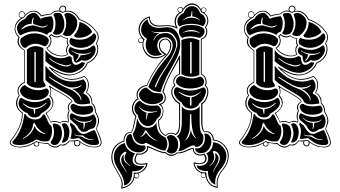

<svg xmlns="http://www.w3.org/2000/svg" viewBox="-20 -858 1999 1128"><path d="M349 -788Q355 -788 359.5 -792.5Q364 -797 364 -803.5Q364 -810 359.5 -815Q355 -820 348.5 -820Q342 -820 337.5 -815Q333 -810 333 -803Q333 -798 336 -794Q343 -791 348 -788ZM248 -70Q248 -71 246 -73Q230 -78 209 -98Q196 -110 189 -125Q187 -132 182 -136Q176 -136 174 -125Q170 -97 155 -80Q133 -54 114 -46Q114 -46 114 -43H117Q144 -56 161 -76Q178 -97 182 -117Q182 -117 184 -115Q188 -104 202 -90Q220 -75 245 -70Q245 -70 248 -70ZM252 -250Q254 -254 253 -254Q253 -255 250 -254Q235 -241 220 -233Q202 -225 183 -225Q149 -225 118 -250Q115 -251 114 -250Q115 -248 115 -247Q133 -231 145 -225Q157 -220 176 -216L182 -189Q185 -189 186 -190L187 -216Q207 -219 224 -228Q240 -238 252 -250ZM532 -38Q492 -38 470 -60Q465 -63 458 -63Q456 -63 450 -62.5Q444 -62 441 -62Q430 -62 420 -67Q418 -66 418 -66Q418 -66 419 -64Q431 -58 444 -57.5Q457 -57 465 -53Q486 -37 518 -35Q525 -35 532 -38ZM401 -262Q395 -273 374 -287Q353 -301 322 -318Q291 -335 276 -345Q281 -334 281 -320Q280 -305 276 -296Q294 -277 294 -254Q292 -217 253 -193Q271 -163 278 -143Q291 -147 299 -147Q316 -147 334 -138Q343 -148 361 -148Q371 -148 379 -143Q381 -147 382 -149Q376 -160 376 -174Q376 -193 384 -207Q378 -215 378 -226Q378 -248 401 -262ZM479 -136Q509 -139 519 -151Q525 -154 522 -156Q522 -157 520.5 -156Q519 -155 518 -154Q507 -143 474 -143Q438 -143 416 -164Q413 -167 411 -166Q411 -164 414 -162Q440 -136 470 -136Q471 -130 471 -123Q471 -118 470.5 -112Q470 -106 470 -105Q470 -101 470 -99Q472 -99 474 -105Q478 -113 478 -125Q478 -126 479 -130Q480 -134 479 -136ZM190 -378V-550Q190 -552 188 -553Q186 -554 184 -554Q182 -554 182 -552V-379Q182 -378 184 -377Q186 -376 188 -376.5Q190 -377 190 -378ZM458 -272Q458 -288 442 -308Q429 -324 403 -336Q437 -336 458 -354Q458 -355 458 -357Q458 -358 454 -357Q452 -354 434 -347Q428 -346 405 -344Q395 -344 383 -347Q359 -353 326 -373Q281 -399 272 -407Q271 -409 268 -407Q268 -405 269 -403Q289 -387 322.5 -367Q356 -347 380 -338Q408 -329 430 -309Q453 -287 454 -271Q456 -269 457 -269Q458 -269 458 -272ZM398 -480Q397 -482 395 -480.5Q393 -479 387 -477Q381 -475 377 -475Q377 -475 373.5 -474.5Q370 -474 366.5 -474Q363 -474 360 -475Q326 -483 312 -490Q290 -502 272 -516Q271 -516 269.5 -517.5Q268 -519 267 -518Q267 -516 269 -514Q283 -501 306 -488Q346 -467 370 -467Q381 -467 393 -474Q393 -474 395.5 -476.5Q398 -479 398 -480ZM174 -709Q179 -709 200 -702.5Q221 -696 228 -696Q249 -696 260 -711Q261 -712 260 -714H259L258 -712Q257 -710 254.5 -709Q252 -708 248.5 -706.5Q245 -705 242 -704Q236 -701 222 -703Q218 -703 199.5 -709.5Q181 -716 176 -717Q174 -728 174 -732Q174 -739 178 -752Q178 -755 176 -755Q175 -755 174 -753Q166 -742 166 -718Q129 -718 107 -689Q105 -687 105 -686Q105 -686 106 -684Q141 -708 174 -709ZM378 -592Q372 -603 372 -614Q372 -624 375 -630Q354 -632 338 -646Q328 -638 314 -638Q295 -639 282 -651Q278 -646 274 -645Q282 -633 282 -619Q282 -590 258 -575Q270 -557 295 -544Q320 -531 344 -531Q361 -531 375 -540Q368 -550 368 -563Q368 -580 378 -592ZM96 -6Q53 -6 53 -22Q53 -28 58 -31Q110 -86 123 -187Q123 -188 128 -188Q132 -188 132 -184Q138 -172 153.5 -164Q169 -156 186 -156Q217 -156 230 -180Q231 -186 239 -186Q242 -186 243 -184Q250 -172 257.5 -154Q265 -136 271 -127Q272 -126 276 -123Q277 -122 279 -120Q281 -120 281 -119Q285 -105 286 -90Q286 -55 267 -31Q265 -29 262 -29Q256 -27 243 -27Q221 -27 203 -36Q194 -41 186 -35Q172 -24 146.5 -15Q121 -6 96 -6ZM294 -132H297Q309 -132 321 -126Q333 -120 337 -111Q344 -93 344 -73Q344 -44 325 -18Q315 -6 301 -6Q295 -6 286.5 -10Q278 -14 278 -20Q278 -23 278 -25Q297 -47 297 -83Q297 -103 290 -122Q288 -132 294 -132ZM139 -194Q119 -201 104 -217Q89 -233 89 -253Q89 -259 94 -271Q99 -283 106 -283Q109 -282 111 -280Q146 -258 185 -258Q226 -258 259 -281Q260 -283 264 -282.5Q268 -282 270 -280Q278 -266 278 -254Q278 -240 266 -225Q251 -208 224 -192Q221 -190 218 -185Q209 -168 184 -168Q155 -168 143 -190Q143 -191 141.5 -192.5Q140 -194 139 -194ZM377 -36Q374 -31 365 -25.5Q356 -20 350 -20Q340 -20 346 -30Q357 -53 357 -74Q357 -96 346 -120Q342 -126 346 -130Q350 -134 358 -134Q368 -133 374 -125Q388 -107 388 -82Q388 -60 377 -36ZM248 -338Q250 -338 252 -338Q259 -338 263 -332Q267 -326 267 -319Q267 -300 246 -285Q224 -270 190 -270Q142 -270 115 -293Q98 -309 98 -325Q98 -343 122 -357Q125 -360 129 -356Q164 -328 205 -328Q227 -328 248 -338ZM471 -71Q481 -71 503 -81.5Q525 -92 531 -93Q536 -93 538 -90Q551 -67 561 -26Q562 -25 562 -21Q562 -6 538 -6Q529 -6 521.5 -6.5Q514 -7 509 -8Q504 -9 497 -12Q490 -15 487.5 -16Q485 -17 477 -22Q469 -27 468 -28Q467 -29 457.5 -36Q448 -43 447 -44Q443 -48 435 -46Q414 -42 410 -42Q406 -42 397 -43Q394 -43 394 -45Q401 -69 401 -86Q401 -107 392 -122Q391 -125 391 -127Q391 -129 392 -132.5Q393 -136 394 -138Q416 -121 418 -120Q419 -118 421 -114Q445 -71 471 -71ZM406 -260Q384 -249 384 -225Q385 -214 389 -207Q382 -193 382 -173Q382 -159 386 -149Q385 -148 384 -144Q383 -140 381.5 -138.5Q380 -137 378 -138Q371 -143 358 -143Q341 -143 334 -133Q318 -142 299 -142Q288 -142 277 -138Q270 -159 247 -194Q289 -217 289 -253Q288 -277 270 -294Q277 -304 277 -319.5Q277 -335 268 -351Q266 -353 268 -354Q270 -355 272 -354Q287 -342 321 -323.5Q355 -305 378 -289.5Q401 -274 406 -260ZM538 -115Q534 -105 520 -102Q506 -99 501 -95Q486 -83 474 -83Q451 -83 433 -119Q431 -123 420 -132Q416 -135 410 -141Q404 -147 401 -149Q390 -155 390 -173Q390 -179 393 -185.5Q396 -192 402 -192Q405 -191 407 -190Q440 -171 475 -171Q504 -172 526 -185Q531 -186 532 -185Q546 -167 546 -146Q546 -132 538 -115ZM248 -351Q231 -342 204 -342Q182 -342 163.5 -349Q145 -356 138 -370V-567Q161 -587 190 -587Q211 -587 235 -575V-382Q236 -378 242 -370Q248 -362 248 -355ZM528 -214Q528 -198 509 -191Q490 -184 466 -184Q421 -184 402 -209Q394 -221 394 -230Q394 -237 399 -242.5Q404 -248 411 -248Q415 -248 418 -246Q438 -233 473 -233Q489 -233 507 -237Q517 -238 519 -235Q528 -225 528 -214ZM509 -250Q478 -245 464 -245Q452 -245 440 -247Q436 -248 433 -249.5Q430 -251 426 -254Q422 -257 419 -258Q414 -278 386 -296Q358 -314 315.5 -338.5Q273 -363 247 -388V-472Q275 -434 316 -406.5Q357 -379 406 -379Q434 -379 466 -391Q467 -392 470 -391Q487 -377 487 -354Q487 -330 472 -316Q470 -313 470 -310.5Q470 -308 474 -306Q508 -290 509 -250ZM267 -619Q265 -600 250 -588Q245 -585 239 -587Q211 -601 188 -601Q159 -601 135 -580Q129 -574 119 -579Q111 -583 105 -594.5Q99 -606 99 -617Q99 -629 106 -635Q141 -662 180 -662Q213 -662 240 -649.5Q267 -637 267 -620ZM390 -430Q328 -430 247 -498V-564Q259 -546 283.5 -531Q308 -516 338 -516Q362 -516 388 -529L401 -521V-518Q401 -502 407 -489.5Q413 -477 426 -477Q440 -477 461 -493L480 -489Q469 -457 428 -439Q408 -430 390 -430ZM282 -763Q294 -748 294 -721Q294 -690 281 -671Q263 -668 257 -653Q220 -674 181 -674Q141 -674 102 -651Q93 -653 86.5 -666Q80 -679 80 -693Q80 -726 128 -748Q148 -782 182 -782Q190 -782 199.5 -772.5Q209 -763 216 -750Q217 -746 224 -750Q232 -754 242.5 -756.5Q253 -759 267.5 -761Q282 -763 282 -763ZM384 -590Q373 -578 373 -562Q373 -550 380 -539Q366 -527 342 -527Q316 -527 290 -541Q264 -555 252 -577Q263 -583 270 -595Q277 -607 277 -619.5Q277 -632 268 -643Q267 -645 269 -647Q272 -649 280 -657Q281 -658 284 -657Q296 -644 314 -644Q327 -644 338 -651Q353 -635 380 -633Q377 -624 377 -617Q377 -603 384 -594Q385 -592 384 -590ZM527 -590Q529 -591 531 -591Q536 -591 539 -583Q542 -575 542 -568Q542 -544 521.5 -522.5Q501 -501 478 -501Q467 -501 460 -505Q437 -490 427 -490Q412 -490 410 -530Q383 -540 383 -560Q383 -567 386 -574Q389 -581 394 -581Q396 -581 398 -580Q429 -565 458 -565Q496 -565 527 -590ZM358 -717Q358 -691 347 -672.5Q336 -654 313 -654Q293 -655 291 -664Q291 -665 293 -668Q306 -684 306 -720Q306 -750 294 -770Q295 -782 319 -782Q338 -782 342 -774Q358 -747 358 -717ZM539 -658Q545 -650 545 -641Q545 -628 531 -608Q499 -577 452 -577Q420 -577 396 -596Q388 -602 388 -613Q388 -626 397 -636Q415 -625 449 -625Q498 -625 526 -658Q533 -666 539 -658ZM378 -782Q397 -782 415.5 -765Q434 -748 434 -727Q434 -679 393 -649Q384 -647 377 -646Q369 -646 359.5 -649.5Q350 -653 350 -658Q351 -660 351 -661Q369 -688 369 -722Q369 -747 359 -768Q358 -774 359 -775Q368 -782 378 -782ZM521 -670Q510 -655 488 -645.5Q466 -636 445 -636Q430 -636 419 -641Q419 -648 414 -650Q444 -679 447 -729Q472 -723 493 -706.5Q514 -690 521 -670ZM378 -790Q361 -790 349 -782Q347 -783 341.5 -785Q336 -787 334 -789Q327 -791 320 -791Q296 -791 282 -774Q238 -768 222 -761Q202 -790 179 -790Q146 -790 122 -756Q72 -729 70 -690Q70 -662 95 -640Q90 -628 90 -615Q90 -586 127 -562V-373Q111 -366 99.5 -353Q88 -340 88 -323Q89 -309 96 -296Q81 -278 81 -254Q81 -218 114 -196Q113 -150 95.5 -111Q78 -72 45 -29Q43 -25 42 -22Q42 -15 48.5 -9.5Q55 -4 66.5 0Q78 4 92 4Q137 4 182 -22Q182 -22 193 -29Q221 -17 264 -17Q273 -7 283.5 -2Q294 3 304 3Q321 3 334 -10Q342 -8 345 -8Q369 -8 387 -33Q390 -32 398 -32Q411 -32 426 -34Q432 -36 436 -35Q437 -36 439 -36Q441 -35 451 -27.5Q461 -20 463.5 -18.5Q466 -17 474.5 -12Q483 -7 488 -5.5Q493 -4 501.5 -1Q510 2 518.5 3Q527 4 538 4Q552 4 562 -2.5Q572 -9 572 -21Q572 -28 568 -40.5Q564 -53 560 -62.5Q556 -72 550.5 -85Q545 -98 544 -100Q556 -133 556 -150Q556 -171 538 -200Q538 -232 518 -250V-252Q518 -291 485 -314Q497 -336 497 -359Q497 -390 474 -407Q437 -389 402 -389Q335 -390 268 -461Q266 -463 267.5 -465Q269 -467 271 -465Q312 -441 338.5 -430.5Q365 -420 393 -420Q422 -420 451 -440Q480 -460 491 -490Q520 -501 536 -524Q552 -547 552 -571Q552 -588 543 -603Q555 -621 555 -638Q555 -660 538 -678Q504 -721 443 -742Q432 -764 414.5 -777Q397 -790 378 -790ZM543 -201Q562 -170 562 -146Q562 -136 549 -103Q548 -101 548 -100Q577 -42 577 -21Q577 -7 566 0.5Q555 8 538 8Q508 7 489.5 0Q471 -7 451 -22Q452 -20 452 -15Q452 -8 446.5 -3Q441 2 434 2Q425 2 419.5 -4Q414 -10 414 -18Q414 -22 417 -27H408Q399 -27 390 -29Q384 -22 381 -19.5Q378 -17 372.5 -12Q367 -7 361 -5Q355 -3 348 -3Q344 -3 336 -5Q328 2 320.5 5.5Q313 9 304 9Q282 9 262 -12Q251 -12 234 -15Q217 -18 208 -18Q210 -15 210 -10Q210 -6 207.5 -3Q205 0 201.5 1.5Q198 3 194 3Q187 3 182 -1.5Q177 -6 178 -15Q139 8 97 8Q72 8 54.5 -0.5Q37 -9 37 -21Q37 -26 40 -30Q109 -116 109 -188V-194Q74 -218 74 -254Q75 -278 91 -297Q83 -311 83 -325Q83 -342 94.5 -355.5Q106 -369 123 -376V-561Q83 -584 83 -614Q83 -626 89 -638Q66 -663 66 -686Q66 -729 106 -753Q90 -755 90 -773Q90 -780 95 -786Q100 -792 108 -792Q116 -792 122 -786Q128 -780 128 -772V-770Q150 -795 179 -795Q206 -795 224 -767Q238 -773 280 -778Q296 -796 321 -796Q326 -796 330 -795Q328 -800 328 -803Q328 -812 334 -818.5Q340 -825 349 -825Q357 -825 363 -819.5Q369 -814 369 -806Q369 -798 366 -793Q373 -795 381 -795Q401 -795 418.5 -781.5Q436 -768 447 -746Q511 -722 541 -681Q560 -661 560 -638Q560 -621 548 -603Q557 -589 557 -569Q557 -544 541 -521Q525 -498 495 -486Q483 -453 451.5 -434Q420 -415 385 -415Q345 -415 286 -450Q341 -394 402 -394Q437 -394 474 -412Q502 -392 502 -359Q502 -338 490 -314Q522 -294 522 -259V-253Q530 -244 533.5 -240Q537 -236 540 -225.5Q543 -215 543 -201ZM514 -550Q514 -552 512 -552Q497 -542 472 -542Q427 -542 403 -561Q402 -562 400 -561Q401 -559 402 -558Q422 -545 423 -545Q441 -538 444 -537Q443 -534 441.5 -529Q440 -524 439 -521Q433 -511 427 -505Q426 -502 427 -500.5Q428 -499 431 -501Q447 -517 454 -534H463Q476 -534 492 -539Q508 -544 514 -550ZM109 -788Q102 -788 97.5 -783.5Q93 -779 93 -772Q93 -765 97 -760.5Q101 -756 108 -756Q115 -756 120 -760.5Q125 -765 125 -771.5Q125 -778 120 -783Q115 -788 109 -788ZM183 -18Q182 -16 182 -13Q182 -8 185.5 -4.5Q189 -1 194 -1Q206 -1 206 -12Q206 -15 204 -20Q202 -20 193 -24Q192 -24 190 -22Q186 -19 183 -18ZM419 -19Q419 -13 423.5 -8Q428 -3 434 -3Q440 -3 443.5 -8Q447 -13 447 -18Q447 -28 438 -31Q432 -29 422 -28Q419 -25 419 -19Z M1162 172Q1162 177 1166.5 181Q1171 185 1176 185Q1185 185 1188 177Q1183 161 1182 160Q1182 160 1171 160Q1162 163 1162 172ZM771 163Q771 162 772 162H771ZM786 162Q784 162 781.5 162.5Q779 163 777.5 163Q776 163 774 164Q772 165 771 167V178Q773 186 783 186Q795 186 795 175Q795 164 786 162ZM807 -634Q803 -634 799 -630.5Q795 -627 795 -622Q795 -617 800 -612.5Q805 -608 810 -608Q815 -608 818 -612Q819 -615 821 -620Q821 -625 817 -629.5Q813 -634 807 -634ZM815 110Q770 110 770 81Q770 69 782 45Q783 43 785.5 43Q788 43 792 44Q796 45 798 45Q814 45 829 34.5Q844 24 844 12Q844 11 843 7Q842 3 842.5 1Q843 -1 846 0Q859 3 894.5 19.5Q930 36 954 36Q967 51 988 51Q1007 51 1018 38H1024Q1046 38 1072.5 25Q1099 12 1116 11Q1118 11 1118 14V15Q1118 32 1129.5 41Q1141 50 1158 50Q1169 50 1180 45Q1182 44 1183 46Q1194 62 1194 75Q1194 89 1183 97.5Q1172 106 1151 106Q1137 106 1123 103Q1127 126 1142.5 140.5Q1158 155 1180 155Q1187 155 1190 154Q1192 154 1192 158Q1192 187 1207 210Q1222 233 1254 239Q1253 233 1253 221Q1253 197 1262 176.5Q1271 156 1282 143.5Q1293 131 1304 111.5Q1315 92 1318 70Q1318 65 1318 58Q1318 23 1294.5 -3Q1271 -29 1233 -33Q1230 -33 1230 -35V-39Q1230 -54 1219 -68Q1208 -82 1191 -82Q1187 -82 1181 -81Q1162 -93 1162 -145V-150V-250Q1178 -259 1188 -279Q1198 -299 1198 -319Q1198 -344 1183 -355Q1188 -365 1188 -376Q1188 -391 1180 -404Q1172 -417 1160 -421V-630Q1176 -635 1184 -647.5Q1192 -660 1192 -674Q1192 -687 1185 -695Q1184 -696 1184 -697.5Q1184 -699 1185 -699Q1198 -715 1198 -736Q1198 -773 1162 -786Q1145 -830 1108 -830Q1091 -830 1075.5 -818.5Q1060 -807 1050 -786Q1032 -779 1022.5 -763.5Q1013 -748 1013 -730Q1013 -710 1023 -695Q1024 -690 1020 -690Q990 -705 962 -705Q955 -705 937.5 -703.5Q920 -702 910 -702Q888 -702 872 -715Q856 -728 856 -750V-754Q831 -747 816 -728Q801 -709 801 -685Q801 -651 829 -626Q822 -614 822 -598Q822 -568 843 -545Q864 -522 896 -522Q921 -522 947 -538Q928 -550 921 -562Q914 -574 914 -596Q914 -611 925 -621Q936 -631 951 -631Q966 -631 976 -619.5Q986 -608 986 -592Q986 -559 962 -533Q888 -456 844 -353Q820 -352 804 -335.5Q788 -319 788 -300Q788 -287 794 -279Q798 -276 793 -274Q779 -269 770.5 -254Q762 -239 762 -221Q762 -195 782 -177Q778 -167 770.5 -129.5Q763 -92 752 -78H748Q730 -78 720.5 -63.5Q711 -49 711 -31V-26Q679 -19 659.5 6Q640 31 640 66Q640 93 655 121.5Q670 150 685.5 176Q701 202 701 225Q701 234 698 243Q730 237 748 217Q766 197 766 169Q766 167 766 164Q766 160 766 159Q766 156 769 156Q771 157 778 157Q798 157 817 142Q836 127 839 107Q827 110 815 110ZM1173 -704Q1144 -718 1105 -718Q1061 -718 1034 -702Q1022 -716 1022 -734Q1022 -749 1032.5 -762Q1043 -775 1060 -782Q1065 -801 1078 -811.5Q1091 -822 1107 -822Q1140 -822 1154 -785Q1155 -782 1156 -780Q1169 -776 1178.5 -763Q1188 -750 1188 -735Q1188 -717 1173 -704ZM1104 -711Q1135 -711 1158.5 -702Q1182 -693 1182 -674Q1182 -662 1173.5 -651Q1165 -640 1152 -636Q1117 -644 1104 -644H1097Q1068 -644 1050 -635Q1031 -651 1031 -674Q1031 -711 1104 -711ZM1106 -407Q1072 -407 1046 -422V-623Q1073 -634 1102 -634Q1119 -634 1151 -622V-418Q1128 -407 1106 -407ZM1154 -408Q1163 -408 1171 -399Q1179 -390 1179 -378Q1178 -360 1164 -352Q1135 -338 1098 -338Q1063 -338 1039 -350Q1014 -363 1014 -379Q1014 -391 1022.5 -400.5Q1031 -410 1042 -410Q1046 -410 1048 -410Q1085 -397 1107 -397Q1128 -397 1151 -407Q1152 -408 1154 -408ZM959 -698Q999 -698 1019 -668.5Q1039 -639 1039 -598Q1039 -560 1018 -516Q1008 -497 989 -463Q970 -429 961 -411Q952 -393 941 -366.5Q930 -340 925 -318H918Q876 -318 851 -348Q881 -425 946 -503Q948 -506 955.5 -514Q963 -522 965.5 -525Q968 -528 973.5 -535Q979 -542 981.5 -547Q984 -552 987 -559.5Q990 -567 992 -574Q994 -584 994 -593Q994 -614 981 -626.5Q968 -639 950 -639Q929 -639 916.5 -625.5Q904 -612 904 -591Q905 -557 933 -539Q914 -530 895 -530Q868 -530 852 -549Q836 -568 836 -595Q836 -614 844 -630Q809 -651 809 -684Q809 -704 820.5 -721Q832 -738 848 -744V-743Q848 -722 867 -708Q886 -694 914 -694Q922 -694 936.5 -696Q951 -698 959 -698ZM1189 -312Q1179 -271 1152 -252Q1147 -238 1132 -229Q1117 -220 1101 -220Q1083 -220 1067.5 -229.5Q1052 -239 1049 -254Q1031 -264 1016.5 -282Q1002 -300 1002 -318Q1002 -336 1013 -344Q1018 -346 1020 -346Q1022 -346 1027 -343.5Q1032 -341 1034 -341Q1065 -326 1098 -326Q1130 -326 1165 -341Q1173 -347 1182 -342Q1190 -334 1190 -322Q1189 -315 1189 -312ZM1038 -160Q1038 -150 1038 -138Q1038 -69 1010 -65Q1000 -73 986 -73Q966 -73 954 -59Q909 -77 909 -145V-154Q921 -159 928.5 -174.5Q936 -190 936 -206Q936 -233 916 -242Q913 -243 913.5 -245Q914 -247 917 -248Q932 -250 940 -260.5Q948 -271 948 -285Q948 -302 934 -318Q948 -372 987 -442.5Q1026 -513 1032 -529Q1033 -532 1035.5 -531.5Q1038 -531 1038 -528V-422Q1023 -418 1013 -404Q1003 -390 1003 -376Q1004 -365 1010 -357Q1010 -354 1010 -353Q992 -340 992 -318Q992 -300 1004.5 -281.5Q1017 -263 1038 -252ZM1172 -68Q1175 -59 1175 -48Q1175 -10 1148 2Q1140 5 1132 5H1127Q1126 1 1124 -1.5Q1122 -4 1117 -4Q1105 -4 1076.5 13Q1048 30 1031 30H1027Q1038 10 1038 -11Q1038 -41 1018 -58Q1048 -71 1048 -146V-150V-233Q1067 -209 1101 -209Q1134 -209 1153 -233V-150V-138Q1153 -76 1172 -68ZM1190 -73Q1202 -73 1212 -59.5Q1222 -46 1222 -29Q1222 0 1204.5 21Q1187 42 1161 42Q1148 42 1137.5 35Q1127 28 1127 15V12Q1134 14 1137 14Q1157 14 1170.5 -4Q1184 -22 1184 -46Q1184 -61 1180 -71Q1184 -73 1190 -73ZM939 -285Q939 -267 919.5 -256.5Q900 -246 876 -246Q850 -246 828 -258Q806 -270 798 -291Q797 -298 797 -301Q797 -314 807.5 -326Q818 -338 833 -343Q833 -343 834 -343.5Q835 -344 835 -344Q841 -344 856 -331Q871 -318 881 -314Q889 -311 909 -310.5Q929 -310 932 -306Q939 -294 939 -285ZM1244 214Q1244 222 1245 227Q1226 221 1214 200.5Q1202 180 1202 154V147H1195Q1173 147 1155.5 139.5Q1138 132 1135 114Q1145 116 1154 116Q1177 116 1190 104Q1203 92 1203 74Q1203 57 1192 42Q1210 36 1220.5 18.5Q1231 1 1231 -16Q1231 -17 1230.5 -19.5Q1230 -22 1230 -22Q1262 -22 1286 2.5Q1310 27 1310 58Q1310 81 1299.5 101.5Q1289 122 1276.5 135Q1264 148 1254 169Q1244 190 1244 214ZM906 -239Q926 -228 926 -205Q926 -177 905 -162Q903 -161 902 -160Q882 -117 849 -117Q828 -117 811 -135Q794 -153 790 -182Q770 -196 770 -221Q770 -236 778.5 -248.5Q787 -261 802 -267Q830 -237 877 -237Q891 -237 906 -239ZM1027 -7Q1027 13 1017 28.5Q1007 44 987 44Q970 44 959 30Q972 13 972 -10Q972 -32 959 -52Q968 -65 984 -65Q991 -64 998 -61Q1027 -46 1027 -7ZM953 -49Q963 -29 963 -11Q963 7 951 26H946Q927 26 885.5 4.5Q844 -17 840 -18Q833 -21 829 -14Q824 -12 815 -12Q794 -12 778.5 -29Q763 -46 761 -74Q769 -84 774 -99.5Q779 -115 782 -136Q785 -157 786 -164Q794 -135 810.5 -121Q827 -107 848 -107Q882 -107 899 -137Q900 -103 911.5 -83Q923 -63 953 -49ZM817 -3Q818 -3 821.5 -3.5Q825 -4 826 -4Q835 -4 835 9Q835 11 834 16Q822 37 794 37Q763 37 741.5 16.5Q720 -4 720 -34V-38Q723 -63 742 -70Q752 -73 756 -59Q759 -35 776 -19Q793 -3 817 -3ZM828 117Q820 131 804 139.5Q788 148 770 148Q762 148 758 147Q758 180 746 203.5Q734 227 710 232V230Q710 191 682 149Q653 106 649 71Q649 69 649 68V62Q649 33 669 9.5Q689 -14 714 -17Q717 7 736.5 23.5Q756 40 774 42Q759 64 759 82Q759 99 772.5 108.5Q786 118 810 118Q815 118 828 117ZM1153 -666Q1129 -682 1105 -682Q1079 -682 1057 -668L1053 -664Q1053 -664 1057 -666Q1075 -674 1105 -674Q1130 -674 1152 -664ZM1106 -430V-608Q1106 -610 1103.5 -611Q1101 -612 1099 -611Q1097 -610 1097 -608V-430Q1097 -427 1099 -426Q1101 -425 1103.5 -426Q1106 -427 1106 -430ZM960 -671Q950 -671 934.5 -670Q919 -669 911 -669Q882 -669 870 -674L868 -675L869 -674Q880 -664 920 -664Q909 -662 897.5 -649Q886 -636 882 -624V-620Q883 -620 885 -623Q895 -647 918 -658Q934 -664 954 -664H955Q979 -664 997 -643Q1015 -622 1015 -596Q1015 -591 1014 -583Q1001 -534 951.5 -461.5Q902 -389 890 -350Q890 -347 893 -346Q896 -345 897 -348Q909 -388 957.5 -460.5Q1006 -533 1019 -581Q1022 -589 1022 -598Q1022 -625 1003.5 -648Q985 -671 960 -671ZM1160 -317Q1164 -319 1161 -319Q1160 -319 1158 -318Q1144 -309 1139 -306Q1134 -303 1123 -299Q1112 -295 1101 -295Q1072 -295 1032 -318Q1030 -318 1030 -318Q1030 -317 1032 -314Q1066 -288 1096 -287V-243Q1096 -237 1101 -237Q1105 -237 1105 -242V-287Q1129 -288 1160 -317ZM1032 -160V-247Q1010 -260 998 -279.5Q986 -299 986 -318Q986 -341 1004 -356Q998 -366 998 -378Q998 -392 1007 -405Q1016 -418 1032 -424V-512Q1024 -495 1004 -461Q984 -427 967 -391.5Q950 -356 941 -318Q954 -302 954 -284Q954 -270 946.5 -259Q939 -248 925 -244Q940 -232 940 -206Q940 -189 933 -173Q926 -157 914 -150Q914 -80 954 -65Q966 -78 986 -78Q1000 -78 1010 -71Q1033 -81 1033 -144ZM1134 -46Q1104 -69 1104 -185Q1104 -188 1100 -187.5Q1096 -187 1096 -185Q1096 -102 1092 -86Q1079 -45 1069 -36Q1065 -32 1062 -30Q1095 -44 1102 -98Q1102 -83 1111.5 -67Q1121 -51 1132 -45ZM1272 71Q1272 55 1262 42.5Q1252 30 1238 29Q1235 29 1232 30.5Q1229 32 1230 34Q1238 47 1238 63Q1238 80 1229.5 95Q1221 110 1209 115L1210 117Q1224 112 1235 95.5Q1246 79 1246 59Q1245 49 1243 43Q1251 43 1257.5 52.5Q1264 62 1264 73Q1264 90 1249.5 114.5Q1235 139 1234 149L1236 153Q1237 152 1237 150Q1237 140 1254.5 114.5Q1272 89 1272 71ZM843 -160Q843 -166 849 -194H855Q877 -195 900 -202Q906 -203 903 -205Q901 -205 899 -205Q886 -202 872 -202Q824 -202 800 -230Q797 -233 797 -232Q796 -230 798 -228Q816 -203 840 -197Q840 -192 839.5 -177Q839 -162 839 -160Q839 -156 841 -156Q843 -156 843 -160ZM837 -80Q861 -43 906 -29V-30Q900 -32 894 -36Q888 -40 880 -45.5Q872 -51 869 -54Q854 -66 840 -91Q839 -93 835.5 -92.5Q832 -92 831 -90Q825 -68 806 -55Q800 -51 807 -53Q816 -57 826 -65Q833 -72 837 -80ZM743 114Q743 113 738.5 109.5Q734 106 732.5 104.5Q731 103 727 99Q723 95 721 92Q719 89 716.5 85Q714 81 713 77Q712 73 712 68Q713 53 722 39Q723 37 719.5 34.5Q716 32 714 33Q684 51 684 81Q684 98 702.5 123Q721 148 722 158L723 156Q723 147 707.5 123Q692 99 692 82Q692 61 708 49Q706 56 706 65Q706 76 709 83Q711 90 717.5 96.5Q724 103 732 108.5Q740 114 742 116Q745 120 746 117Q746 116 743 114ZM1109 -762 1110 -790Q1110 -793 1108 -793Q1106 -793 1106 -790L1101 -762Q1077 -761 1053 -739L1054 -738Q1078 -754 1105 -754Q1130 -754 1153 -738L1154 -739Q1138 -758 1109 -762ZM1164 -798Q1164 -796 1165 -793.5Q1166 -791 1167.5 -790Q1169 -789 1171.5 -787.5Q1174 -786 1175 -786Q1181 -785 1185.5 -789Q1190 -793 1190 -798Q1190 -803 1185.5 -807.5Q1181 -812 1176 -812Q1171 -812 1167.5 -807.5Q1164 -803 1164 -798ZM1038 -814Q1034 -814 1030 -810Q1026 -806 1026 -802Q1026 -790 1037 -788Q1039 -787 1040 -787Q1043 -789 1046 -790Q1047 -793 1049.5 -796.5Q1052 -800 1052 -801Q1052 -806 1047.5 -810Q1043 -814 1038 -814ZM634 66Q634 29 653.5 3.5Q673 -22 706 -30V-34Q706 -52 716.5 -67Q727 -82 746 -82H750Q757 -93 760.5 -107Q764 -121 767.5 -141Q771 -161 775 -175Q755 -193 755 -221Q755 -239 764.5 -255.5Q774 -272 788 -279Q782 -289 782 -301Q782 -322 798.5 -339Q815 -356 842 -358Q860 -402 891.5 -451Q923 -500 958 -537Q980 -561 980 -592Q980 -605 971.5 -615.5Q963 -626 951 -626Q939 -626 929.5 -616.5Q920 -607 920 -594Q920 -575 927.5 -564.5Q935 -554 955 -542Q959 -540 955 -537Q923 -515 894 -515Q860 -515 838.5 -540Q817 -565 817 -596Q817 -604 818 -608Q813 -605 808 -605Q801 -605 796.5 -609Q792 -613 792 -620Q792 -627 797 -632Q802 -637 809 -637H812Q794 -659 794 -685.5Q794 -712 811.5 -733Q829 -754 858 -761Q861 -760 862 -758Q862 -757 861.5 -755Q861 -753 861 -752Q861 -733 876 -720.5Q891 -708 910 -708Q920 -708 936.5 -709Q953 -710 961 -710Q989 -710 1014 -700Q1006 -714 1006 -731Q1006 -766 1035 -785Q1023 -788 1023 -802Q1023 -808 1028 -812.5Q1033 -817 1040 -817Q1053 -817 1055 -805Q1077 -838 1109 -838Q1140 -838 1161 -802Q1163 -814 1177 -814Q1183 -814 1188 -810Q1193 -806 1193 -799Q1193 -794 1189 -789Q1185 -784 1180 -782Q1204 -766 1204 -736Q1204 -715 1190 -697Q1198 -687 1198 -674Q1198 -639 1165 -626V-424Q1178 -418 1186 -404Q1194 -390 1194 -374Q1194 -365 1190 -356Q1204 -342 1204 -318Q1204 -298 1194 -277Q1184 -256 1169 -246V-150V-143Q1169 -99 1182 -86Q1186 -87 1194 -87Q1212 -87 1224 -72Q1236 -57 1236 -40V-38Q1275 -33 1299.5 -5.5Q1324 22 1324 58Q1324 66 1323 70Q1321 92 1310 111.5Q1299 131 1287.5 144Q1276 157 1267 177.5Q1258 198 1258 222Q1258 229 1259 243Q1259 246 1256 246Q1228 241 1211 223.5Q1194 206 1189 181Q1184 187 1175 188Q1169 188 1164.5 183.5Q1160 179 1160 172Q1160 162 1166 159Q1146 154 1132.5 138Q1119 122 1117 99Q1117 95 1121 96Q1138 101 1150 101Q1168 101 1177 93.5Q1186 86 1186 74Q1185 63 1178 52Q1168 56 1158 56Q1139 56 1126 45.5Q1113 35 1113 17Q1101 18 1068 34Q1047 43 1028 43H1020Q1006 58 986 58Q968 58 953 42Q930 42 895.5 26.5Q861 11 849 8Q850 10 850 14Q850 29 833 40Q816 51 797 51Q790 51 787 50Q777 67 777 79Q777 104 813 104Q825 104 842 100Q846 99 846 103Q845 124 829 139.5Q813 155 792 160Q798 165 798 173.5Q798 182 792 187Q780 195 770 185Q765 210 745 227.5Q725 245 694 250Q690 250 692 246Q695 235 695 223Q695 201 680 175Q665 149 649.5 121Q634 93 634 66Z M1696 -788Q1702 -788 1706.5 -792.5Q1711 -797 1711 -803.5Q1711 -810 1706.5 -815Q1702 -820 1695.5 -820Q1689 -820 1684.5 -815Q1680 -810 1680 -803Q1680 -798 1683 -794Q1690 -791 1695 -788ZM1595 -70Q1595 -71 1593 -73Q1577 -78 1556 -98Q1543 -110 1536 -125Q1534 -132 1529 -136Q1523 -136 1521 -125Q1517 -97 1502 -80Q1480 -54 1461 -46Q1461 -46 1461 -43H1464Q1491 -56 1508 -76Q1525 -97 1529 -117Q1529 -117 1531 -115Q1535 -104 1549 -90Q1567 -75 1592 -70Q1592 -70 1595 -70ZM1599 -250Q1601 -254 1600 -254Q1600 -255 1597 -254Q1582 -241 1567 -233Q1549 -225 1530 -225Q1496 -225 1465 -250Q1462 -251 1461 -250Q1462 -248 1462 -247Q1480 -231 1492 -225Q1504 -220 1523 -216L1529 -189Q1532 -189 1533 -190L1534 -216Q1554 -219 1571 -228Q1587 -238 1599 -250ZM1879 -38Q1839 -38 1817 -60Q1812 -63 1805 -63Q1803 -63 1797 -62.5Q1791 -62 1788 -62Q1777 -62 1767 -67Q1765 -66 1765 -66Q1765 -66 1766 -64Q1778 -58 1791 -57.5Q1804 -57 1812 -53Q1833 -37 1865 -35Q1872 -35 1879 -38ZM1748 -262Q1742 -273 1721 -287Q1700 -301 1669 -318Q1638 -335 1623 -345Q1628 -334 1628 -320Q1627 -305 1623 -296Q1641 -277 1641 -254Q1639 -217 1600 -193Q1618 -163 1625 -143Q1638 -147 1646 -147Q1663 -147 1681 -138Q1690 -148 1708 -148Q1718 -148 1726 -143Q1728 -147 1729 -149Q1723 -160 1723 -174Q1723 -193 1731 -207Q1725 -215 1725 -226Q1725 -248 1748 -262ZM1826 -136Q1856 -139 1866 -151Q1872 -154 1869 -156Q1869 -157 1867.5 -156Q1866 -155 1865 -154Q1854 -143 1821 -143Q1785 -143 1763 -164Q1760 -167 1758 -166Q1758 -164 1761 -162Q1787 -136 1817 -136Q1818 -130 1818 -123Q1818 -118 1817.5 -112Q1817 -106 1817 -105Q1817 -101 1817 -99Q1819 -99 1821 -105Q1825 -113 1825 -125Q1825 -126 1826 -130Q1827 -134 1826 -136ZM1537 -378V-550Q1537 -552 1535 -553Q1533 -554 1531 -554Q1529 -554 1529 -552V-379Q1529 -378 1531 -377Q1533 -376 1535 -376.5Q1537 -377 1537 -378ZM1805 -272Q1805 -288 1789 -308Q1776 -324 1750 -336Q1784 -336 1805 -354Q1805 -355 1805 -357Q1805 -358 1801 -357Q1799 -354 1781 -347Q1775 -346 1752 -344Q1742 -344 1730 -347Q1706 -353 1673 -373Q1628 -399 1619 -407Q1618 -409 1615 -407Q1615 -405 1616 -403Q1636 -387 1669.5 -367Q1703 -347 1727 -338Q1755 -329 1777 -309Q1800 -287 1801 -271Q1803 -269 1804 -269Q1805 -269 1805 -272ZM1745 -480Q1744 -482 1742 -480.5Q1740 -479 1734 -477Q1728 -475 1724 -475Q1724 -475 1720.5 -474.5Q1717 -474 1713.5 -474Q1710 -474 1707 -475Q1673 -483 1659 -490Q1637 -502 1619 -516Q1618 -516 1616.5 -517.5Q1615 -519 1614 -518Q1614 -516 1616 -514Q1630 -501 1653 -488Q1693 -467 1717 -467Q1728 -467 1740 -474Q1740 -474 1742.5 -476.5Q1745 -479 1745 -480ZM1521 -709Q1526 -709 1547 -702.5Q1568 -696 1575 -696Q1596 -696 1607 -711Q1608 -712 1607 -714H1606L1605 -712Q1604 -710 1601.5 -709Q1599 -708 1595.5 -706.5Q1592 -705 1589 -704Q1583 -701 1569 -703Q1565 -703 1546.5 -709.5Q1528 -716 1523 -717Q1521 -728 1521 -732Q1521 -739 1525 -752Q1525 -755 1523 -755Q1522 -755 1521 -753Q1513 -742 1513 -718Q1476 -718 1454 -689Q1452 -687 1452 -686Q1452 -686 1453 -684Q1488 -708 1521 -709ZM1725 -592Q1719 -603 1719 -614Q1719 -624 1722 -630Q1701 -632 1685 -646Q1675 -638 1661 -638Q1642 -639 1629 -651Q1625 -646 1621 -645Q1629 -633 1629 -619Q1629 -590 1605 -575Q1617 -557 1642 -544Q1667 -531 1691 -531Q1708 -531 1722 -540Q1715 -550 1715 -563Q1715 -580 1725 -592ZM1443 -6Q1400 -6 1400 -22Q1400 -28 1405 -31Q1457 -86 1470 -187Q1470 -188 1475 -188Q1479 -188 1479 -184Q1485 -172 1500.5 -164Q1516 -156 1533 -156Q1564 -156 1577 -180Q1578 -186 1586 -186Q1589 -186 1590 -184Q1597 -172 1604.5 -154Q1612 -136 1618 -127Q1619 -126 1623 -123Q1624 -122 1626 -120Q1628 -120 1628 -119Q1632 -105 1633 -90Q1633 -55 1614 -31Q1612 -29 1609 -29Q1603 -27 1590 -27Q1568 -27 1550 -36Q1541 -41 1533 -35Q1519 -24 1493.5 -15Q1468 -6 1443 -6ZM1641 -132H1644Q1656 -132 1668 -126Q1680 -120 1684 -111Q1691 -93 1691 -73Q1691 -44 1672 -18Q1662 -6 1648 -6Q1642 -6 1633.5 -10Q1625 -14 1625 -20Q1625 -23 1625 -25Q1644 -47 1644 -83Q1644 -103 1637 -122Q1635 -132 1641 -132ZM1486 -194Q1466 -201 1451 -217Q1436 -233 1436 -253Q1436 -259 1441 -271Q1446 -283 1453 -283Q1456 -282 1458 -280Q1493 -258 1532 -258Q1573 -258 1606 -281Q1607 -283 1611 -282.5Q1615 -282 1617 -280Q1625 -266 1625 -254Q1625 -240 1613 -225Q1598 -208 1571 -192Q1568 -190 1565 -185Q1556 -168 1531 -168Q1502 -168 1490 -190Q1490 -191 1488.5 -192.5Q1487 -194 1486 -194ZM1724 -36Q1721 -31 1712 -25.5Q1703 -20 1697 -20Q1687 -20 1693 -30Q1704 -53 1704 -74Q1704 -96 1693 -120Q1689 -126 1693 -130Q1697 -134 1705 -134Q1715 -133 1721 -125Q1735 -107 1735 -82Q1735 -60 1724 -36ZM1595 -338Q1597 -338 1599 -338Q1606 -338 1610 -332Q1614 -326 1614 -319Q1614 -300 1593 -285Q1571 -270 1537 -270Q1489 -270 1462 -293Q1445 -309 1445 -325Q1445 -343 1469 -357Q1472 -360 1476 -356Q1511 -328 1552 -328Q1574 -328 1595 -338ZM1818 -71Q1828 -71 1850 -81.5Q1872 -92 1878 -93Q1883 -93 1885 -90Q1898 -67 1908 -26Q1909 -25 1909 -21Q1909 -6 1885 -6Q1876 -6 1868.5 -6.5Q1861 -7 1856 -8Q1851 -9 1844 -12Q1837 -15 1834.5 -16Q1832 -17 1824 -22Q1816 -27 1815 -28Q1814 -29 1804.5 -36Q1795 -43 1794 -44Q1790 -48 1782 -46Q1761 -42 1757 -42Q1753 -42 1744 -43Q1741 -43 1741 -45Q1748 -69 1748 -86Q1748 -107 1739 -122Q1738 -125 1738 -127Q1738 -129 1739 -132.5Q1740 -136 1741 -138Q1763 -121 1765 -120Q1766 -118 1768 -114Q1792 -71 1818 -71ZM1753 -260Q1731 -249 1731 -225Q1732 -214 1736 -207Q1729 -193 1729 -173Q1729 -159 1733 -149Q1732 -148 1731 -144Q1730 -140 1728.5 -138.5Q1727 -137 1725 -138Q1718 -143 1705 -143Q1688 -143 1681 -133Q1665 -142 1646 -142Q1635 -142 1624 -138Q1617 -159 1594 -194Q1636 -217 1636 -253Q1635 -277 1617 -294Q1624 -304 1624 -319.5Q1624 -335 1615 -351Q1613 -353 1615 -354Q1617 -355 1619 -354Q1634 -342 1668 -323.5Q1702 -305 1725 -289.5Q1748 -274 1753 -260ZM1885 -115Q1881 -105 1867 -102Q1853 -99 1848 -95Q1833 -83 1821 -83Q1798 -83 1780 -119Q1778 -123 1767 -132Q1763 -135 1757 -141Q1751 -147 1748 -149Q1737 -155 1737 -173Q1737 -179 1740 -185.5Q1743 -192 1749 -192Q1752 -191 1754 -190Q1787 -171 1822 -171Q1851 -172 1873 -185Q1878 -186 1879 -185Q1893 -167 1893 -146Q1893 -132 1885 -115ZM1595 -351Q1578 -342 1551 -342Q1529 -342 1510.5 -349Q1492 -356 1485 -370V-567Q1508 -587 1537 -587Q1558 -587 1582 -575V-382Q1583 -378 1589 -370Q1595 -362 1595 -355ZM1875 -214Q1875 -198 1856 -191Q1837 -184 1813 -184Q1768 -184 1749 -209Q1741 -221 1741 -230Q1741 -237 1746 -242.5Q1751 -248 1758 -248Q1762 -248 1765 -246Q1785 -233 1820 -233Q1836 -233 1854 -237Q1864 -238 1866 -235Q1875 -225 1875 -214ZM1856 -250Q1825 -245 1811 -245Q1799 -245 1787 -247Q1783 -248 1780 -249.5Q1777 -251 1773 -254Q1769 -257 1766 -258Q1761 -278 1733 -296Q1705 -314 1662.5 -338.5Q1620 -363 1594 -388V-472Q1622 -434 1663 -406.5Q1704 -379 1753 -379Q1781 -379 1813 -391Q1814 -392 1817 -391Q1834 -377 1834 -354Q1834 -330 1819 -316Q1817 -313 1817 -310.5Q1817 -308 1821 -306Q1855 -290 1856 -250ZM1614 -619Q1612 -600 1597 -588Q1592 -585 1586 -587Q1558 -601 1535 -601Q1506 -601 1482 -580Q1476 -574 1466 -579Q1458 -583 1452 -594.5Q1446 -606 1446 -617Q1446 -629 1453 -635Q1488 -662 1527 -662Q1560 -662 1587 -649.5Q1614 -637 1614 -620ZM1737 -430Q1675 -430 1594 -498V-564Q1606 -546 1630.5 -531Q1655 -516 1685 -516Q1709 -516 1735 -529L1748 -521V-518Q1748 -502 1754 -489.5Q1760 -477 1773 -477Q1787 -477 1808 -493L1827 -489Q1816 -457 1775 -439Q1755 -430 1737 -430ZM1629 -763Q1641 -748 1641 -721Q1641 -690 1628 -671Q1610 -668 1604 -653Q1567 -674 1528 -674Q1488 -674 1449 -651Q1440 -653 1433.5 -666Q1427 -679 1427 -693Q1427 -726 1475 -748Q1495 -782 1529 -782Q1537 -782 1546.5 -772.5Q1556 -763 1563 -750Q1564 -746 1571 -750Q1579 -754 1589.5 -756.5Q1600 -759 1614.5 -761Q1629 -763 1629 -763ZM1731 -590Q1720 -578 1720 -562Q1720 -550 1727 -539Q1713 -527 1689 -527Q1663 -527 1637 -541Q1611 -555 1599 -577Q1610 -583 1617 -595Q1624 -607 1624 -619.5Q1624 -632 1615 -643Q1614 -645 1616 -647Q1619 -649 1627 -657Q1628 -658 1631 -657Q1643 -644 1661 -644Q1674 -644 1685 -651Q1700 -635 1727 -633Q1724 -624 1724 -617Q1724 -603 1731 -594Q1732 -592 1731 -590ZM1874 -590Q1876 -591 1878 -591Q1883 -591 1886 -583Q1889 -575 1889 -568Q1889 -544 1868.5 -522.5Q1848 -501 1825 -501Q1814 -501 1807 -505Q1784 -490 1774 -490Q1759 -490 1757 -530Q1730 -540 1730 -560Q1730 -567 1733 -574Q1736 -581 1741 -581Q1743 -581 1745 -580Q1776 -565 1805 -565Q1843 -565 1874 -590ZM1705 -717Q1705 -691 1694 -672.5Q1683 -654 1660 -654Q1640 -655 1638 -664Q1638 -665 1640 -668Q1653 -684 1653 -720Q1653 -750 1641 -770Q1642 -782 1666 -782Q1685 -782 1689 -774Q1705 -747 1705 -717ZM1886 -658Q1892 -650 1892 -641Q1892 -628 1878 -608Q1846 -577 1799 -577Q1767 -577 1743 -596Q1735 -602 1735 -613Q1735 -626 1744 -636Q1762 -625 1796 -625Q1845 -625 1873 -658Q1880 -666 1886 -658ZM1725 -782Q1744 -782 1762.5 -765Q1781 -748 1781 -727Q1781 -679 1740 -649Q1731 -647 1724 -646Q1716 -646 1706.5 -649.5Q1697 -653 1697 -658Q1698 -660 1698 -661Q1716 -688 1716 -722Q1716 -747 1706 -768Q1705 -774 1706 -775Q1715 -782 1725 -782ZM1868 -670Q1857 -655 1835 -645.5Q1813 -636 1792 -636Q1777 -636 1766 -641Q1766 -648 1761 -650Q1791 -679 1794 -729Q1819 -723 1840 -706.5Q1861 -690 1868 -670ZM1725 -790Q1708 -790 1696 -782Q1694 -783 1688.5 -785Q1683 -787 1681 -789Q1674 -791 1667 -791Q1643 -791 1629 -774Q1585 -768 1569 -761Q1549 -790 1526 -790Q1493 -790 1469 -756Q1419 -729 1417 -690Q1417 -662 1442 -640Q1437 -628 1437 -615Q1437 -586 1474 -562V-373Q1458 -366 1446.5 -353Q1435 -340 1435 -323Q1436 -309 1443 -296Q1428 -278 1428 -254Q1428 -218 1461 -196Q1460 -150 1442.5 -111Q1425 -72 1392 -29Q1390 -25 1389 -22Q1389 -15 1395.5 -9.5Q1402 -4 1413.5 0Q1425 4 1439 4Q1484 4 1529 -22Q1529 -22 1540 -29Q1568 -17 1611 -17Q1620 -7 1630.5 -2Q1641 3 1651 3Q1668 3 1681 -10Q1689 -8 1692 -8Q1716 -8 1734 -33Q1737 -32 1745 -32Q1758 -32 1773 -34Q1779 -36 1783 -35Q1784 -36 1786 -36Q1788 -35 1798 -27.5Q1808 -20 1810.5 -18.5Q1813 -17 1821.5 -12Q1830 -7 1835 -5.5Q1840 -4 1848.5 -1Q1857 2 1865.5 3Q1874 4 1885 4Q1899 4 1909 -2.5Q1919 -9 1919 -21Q1919 -28 1915 -40.5Q1911 -53 1907 -62.5Q1903 -72 1897.5 -85Q1892 -98 1891 -100Q1903 -133 1903 -150Q1903 -171 1885 -200Q1885 -232 1865 -250V-252Q1865 -291 1832 -314Q1844 -336 1844 -359Q1844 -390 1821 -407Q1784 -389 1749 -389Q1682 -390 1615 -461Q1613 -463 1614.5 -465Q1616 -467 1618 -465Q1659 -441 1685.5 -430.5Q1712 -420 1740 -420Q1769 -420 1798 -440Q1827 -460 1838 -490Q1867 -501 1883 -524Q1899 -547 1899 -571Q1899 -588 1890 -603Q1902 -621 1902 -638Q1902 -660 1885 -678Q1851 -721 1790 -742Q1779 -764 1761.5 -777Q1744 -790 1725 -790ZM1890 -201Q1909 -170 1909 -146Q1909 -136 1896 -103Q1895 -101 1895 -100Q1924 -42 1924 -21Q1924 -7 1913 0.5Q1902 8 1885 8Q1855 7 1836.5 0Q1818 -7 1798 -22Q1799 -20 1799 -15Q1799 -8 1793.5 -3Q1788 2 1781 2Q1772 2 1766.5 -4Q1761 -10 1761 -18Q1761 -22 1764 -27H1755Q1746 -27 1737 -29Q1731 -22 1728 -19.5Q1725 -17 1719.5 -12Q1714 -7 1708 -5Q1702 -3 1695 -3Q1691 -3 1683 -5Q1675 2 1667.5 5.5Q1660 9 1651 9Q1629 9 1609 -12Q1598 -12 1581 -15Q1564 -18 1555 -18Q1557 -15 1557 -10Q1557 -6 1554.5 -3Q1552 0 1548.5 1.5Q1545 3 1541 3Q1534 3 1529 -1.5Q1524 -6 1525 -15Q1486 8 1444 8Q1419 8 1401.5 -0.5Q1384 -9 1384 -21Q1384 -26 1387 -30Q1456 -116 1456 -188V-194Q1421 -218 1421 -254Q1422 -278 1438 -297Q1430 -311 1430 -325Q1430 -342 1441.5 -355.5Q1453 -369 1470 -376V-561Q1430 -584 1430 -614Q1430 -626 1436 -638Q1413 -663 1413 -686Q1413 -729 1453 -753Q1437 -755 1437 -773Q1437 -780 1442 -786Q1447 -792 1455 -792Q1463 -792 1469 -786Q1475 -780 1475 -772V-770Q1497 -795 1526 -795Q1553 -795 1571 -767Q1585 -773 1627 -778Q1643 -796 1668 -796Q1673 -796 1677 -795Q1675 -800 1675 -803Q1675 -812 1681 -818.5Q1687 -825 1696 -825Q1704 -825 1710 -819.5Q1716 -814 1716 -806Q1716 -798 1713 -793Q1720 -795 1728 -795Q1748 -795 1765.5 -781.5Q1783 -768 1794 -746Q1858 -722 1888 -681Q1907 -661 1907 -638Q1907 -621 1895 -603Q1904 -589 1904 -569Q1904 -544 1888 -521Q1872 -498 1842 -486Q1830 -453 1798.5 -434Q1767 -415 1732 -415Q1692 -415 1633 -450Q1688 -394 1749 -394Q1784 -394 1821 -412Q1849 -392 1849 -359Q1849 -338 1837 -314Q1869 -294 1869 -259V-253Q1877 -244 1880.5 -240Q1884 -236 1887 -225.5Q1890 -215 1890 -201ZM1861 -550Q1861 -552 1859 -552Q1844 -542 1819 -542Q1774 -542 1750 -561Q1749 -562 1747 -561Q1748 -559 1749 -558Q1769 -545 1770 -545Q1788 -538 1791 -537Q1790 -534 1788.5 -529Q1787 -524 1786 -521Q1780 -511 1774 -505Q1773 -502 1774 -500.5Q1775 -499 1778 -501Q1794 -517 1801 -534H1810Q1823 -534 1839 -539Q1855 -544 1861 -550ZM1456 -788Q1449 -788 1444.5 -783.5Q1440 -779 1440 -772Q1440 -765 1444 -760.5Q1448 -756 1455 -756Q1462 -756 1467 -760.5Q1472 -765 1472 -771.5Q1472 -778 1467 -783Q1462 -788 1456 -788ZM1530 -18Q1529 -16 1529 -13Q1529 -8 1532.5 -4.5Q1536 -1 1541 -1Q1553 -1 1553 -12Q1553 -15 1551 -20Q1549 -20 1540 -24Q1539 -24 1537 -22Q1533 -19 1530 -18ZM1766 -19Q1766 -13 1770.5 -8Q1775 -3 1781 -3Q1787 -3 1790.5 -8Q1794 -13 1794 -18Q1794 -28 1785 -31Q1779 -29 1769 -28Q1766 -25 1766 -19Z"/></svg>

Font: Indiction Unicode
Style: Normal
Weight: 500
Version: Version 1.1